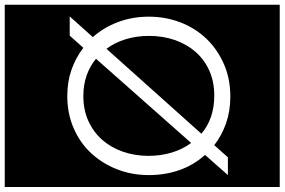

<svg xmlns="http://www.w3.org/2000/svg" viewBox="-222 -746 1170 789"><g transform="rotate(-90 362.5 -352.0)"><path d="M-12 -917H737V213H-12ZM688 -325Q688 -392 666 -451Q644 -510 604 -555L689 -650H610L560 -594Q520 -625 470.5 -642.5Q421 -660 362 -660Q290 -660 230 -634Q170 -608 127.5 -562.5Q85 -517 61 -456Q37 -395 37 -325Q37 -257 58 -198Q79 -139 120 -94L37 0H110L160 -56Q200 -25 250 -7.5Q300 10 360 10Q433 10 493.5 -16.5Q554 -43 597.5 -88.5Q641 -134 664.5 -195Q688 -256 688 -325ZM609 -324Q609 -267 592 -218Q575 -169 543.5 -133Q512 -97 466.5 -76.5Q421 -56 364 -56Q269 -56 207 -109L556 -499Q582 -464 595.5 -419.5Q609 -375 609 -324ZM362 -594Q408 -594 446.5 -580.5Q485 -567 515 -542L169 -151Q143 -186 129.5 -231Q116 -276 116 -326Q116 -382 133 -431Q150 -480 181.5 -516Q213 -552 258.5 -573Q304 -594 362 -594Z"/></g></svg>

Font: Zilla Slab Regular Highlight
Style: Regular
Weight: 410
Designer: Typotheque Type Foundry
Foundry: Typotheque type foundry
Version: Version 1.0; 2017